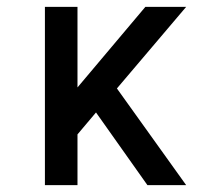

<svg xmlns="http://www.w3.org/2000/svg" viewBox="-20 -540 640 560"><path d="M111 0V-520H206V-285L404 -520H523L321 -282L523 0H410L260 -212L206 -148V0Z"/></svg>

Font: Iosevka Etoile Medium
Style: Regular
Weight: 500
Designer: Belleve Invis
Foundry: Belleve Invis
Version: Version 22.1.2; ttfautohint (v1.8.4)